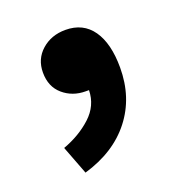

<svg xmlns="http://www.w3.org/2000/svg" viewBox="-85 -270 529 561"><g transform="rotate(-20 179.0 10.0)"><path d="M181 -7H171Q130 -7 101 -32Q72 -57 72 -101Q72 -143 102 -169.5Q132 -196 176 -196Q231 -196 260 -154.5Q289 -113 289 -38Q289 55 237 121.5Q185 188 89 216L55 127Q107 108 143.5 74.5Q180 41 181 -7Z"/></g></svg>

Font: Nebula Sans Bold
Style: Regular
Weight: 700
Designer: Paul D. Hunt for Adobe (as Source Sans)
Foundry: Nebula Entertainment & Broadcasting LLC
Version: Version 1.010